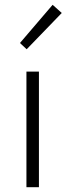

<svg xmlns="http://www.w3.org/2000/svg" viewBox="-20 -779 277 799"><path d="M90 0V-481H142V0ZM91 -574 63 -600 199 -759 237 -725Z"/></svg>

Font: Assistant ExtraLight Light
Style: Regular
Weight: 300
Version: Version 3.000